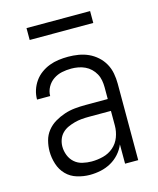

<svg xmlns="http://www.w3.org/2000/svg" viewBox="-109 -790 719 875"><g transform="rotate(-15 250.0 -352.5)"><path d="M207 8Q233 8 258.5 2.5Q284 -3 306.5 -15.5Q329 -28 346.5 -47.5Q364 -67 374 -91V0H436V-361Q436 -385 431.5 -409.5Q427 -434 415 -455.5Q403 -477 384.5 -493.5Q366 -510 344 -520Q322 -530 297.5 -534Q273 -538 249 -538Q226 -538 203.5 -535Q181 -532 160 -524Q139 -516 120.5 -502.5Q102 -489 89 -470.5Q76 -452 69 -430.5Q62 -409 62 -386H124Q124 -408 135 -428Q146 -448 164.5 -460.5Q183 -473 204.5 -477.5Q226 -482 249 -482Q265 -482 281.5 -479Q298 -476 313 -469Q328 -462 340 -450.5Q352 -439 360 -424.5Q368 -410 371 -393.5Q374 -377 374 -361V-305H269Q243 -305 218 -302.5Q193 -300 169 -292Q145 -284 123 -271Q101 -258 85 -238Q69 -218 62.5 -193Q56 -168 56 -143Q56 -113 65.5 -83Q75 -53 96 -31.5Q117 -10 147 -1Q177 8 207 8ZM230 -49Q209 -49 187.5 -54Q166 -59 150 -73Q134 -87 126 -107.5Q118 -128 118 -149Q118 -166 124 -182.5Q130 -199 142 -211Q154 -223 169.5 -230Q185 -237 201.5 -241.5Q218 -246 235 -247.5Q252 -249 269 -249H374V-180Q374 -152 364 -125.5Q354 -99 333 -81Q312 -63 285 -56Q258 -49 230 -49ZM400 -657V-713H100V-657Z"/></g></svg>

Font: Iosevka SS09 Light
Style: Regular
Weight: 300
Monospace: yes
Designer: Belleve Invis
Foundry: Belleve Invis
Version: Version 5.2.1; ttfautohint (v1.8.3)